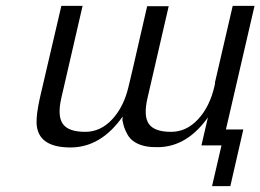

<svg xmlns="http://www.w3.org/2000/svg" viewBox="-20 -492 883 651"><path d="M731 1H663L685 -94Q614 6 516 7Q490 7 480 5Q455 1 438 -9.5Q421 -20 412.5 -35.5Q404 -51 401 -60.5Q398 -70 395 -85Q395 -87 395.5 -91Q396 -95 396 -97Q322 8 219 8Q107 8 104 -75Q103 -104 115 -159L188 -472H260L188 -160Q174 -99 193 -72Q212 -45 269 -45Q321 -45 360.5 -87.5Q400 -130 416 -199Q429 -252 451 -349.5Q473 -447 479 -471H552L480 -159Q466 -98 485 -71.5Q504 -45 560 -45Q612 -45 651.5 -87.5Q691 -130 707 -199L709 -209V-213L769 -472H843L746 -53H805L761 139H699Z"/></svg>

Font: Coval
Style: ExtraLight Italic
Weight: 200
Foundry: Context Ltd
Version: Version 001.000